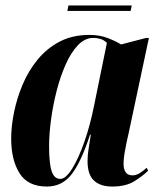

<svg xmlns="http://www.w3.org/2000/svg" viewBox="-20 -674 585 704"><path d="M152 10Q82 10 51.5 -39Q21 -88 21 -166Q21 -211 31.5 -262.5Q42 -314 63 -364Q84 -414 118 -455.5Q152 -497 199 -521.5Q246 -546 308 -546Q345 -546 375 -534.5Q405 -523 424 -511L516 -535H526L452 -187Q449 -175 444.5 -154Q440 -133 436.5 -111.5Q433 -90 433 -74Q433 -31 466 -31Q479 -31 492 -39Q505 -47 518 -59L523 -48Q505 -30 473.5 -10Q442 10 392 10Q348 10 324.5 -12Q301 -34 301 -83Q301 -107 305 -129.5Q309 -152 313 -180H310Q278 -81 243 -35.5Q208 10 152 10ZM201 -18Q221 -18 244.5 -55.5Q268 -93 289.5 -154.5Q311 -216 325 -287L372 -517Q360 -528 347.5 -531.5Q335 -535 322 -535Q291 -535 265.5 -508Q240 -481 220.5 -437Q201 -393 187.5 -340Q174 -287 167 -234.5Q160 -182 160 -138Q160 -74 169.5 -46Q179 -18 201 -18ZM227 -634 231 -654H463L459 -634Z"/></svg>

Font: Noto Serif Display ExtraCondensed ExtraBold
Style: Italic
Weight: 800
Width: 2
Italic angle: -12°
Designer: Monotype Design Team
Foundry: Monotype Imaging Inc.
Version: Version 2.009